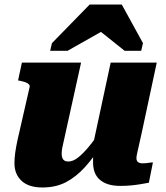

<svg xmlns="http://www.w3.org/2000/svg" viewBox="-20 -818 733 850"><path d="M263 -197Q258 -177 255.5 -163Q253 -149 253 -137Q253 -126 256 -118.5Q259 -111 265.5 -107Q272 -103 283 -103Q303 -103 325.5 -120.5Q348 -138 374 -169.5Q400 -201 427 -243L430 -177Q394 -120 355.5 -77.5Q317 -35 272 -11.5Q227 12 168 12Q107 12 75.5 -17.5Q44 -47 44 -95Q44 -118 47.5 -143Q51 -168 58 -200L111 -432Q113 -439 108 -444.5Q103 -450 93.5 -453.5Q84 -457 70 -460L60 -462L77 -541H339ZM607 -228Q600 -196 595 -174.5Q590 -153 587 -139Q584 -125 584 -118Q584 -106 591 -100.5Q598 -95 612 -95Q625 -95 637 -97Q649 -99 657 -99L639 -9Q622 -6 601.5 -2.5Q581 1 558.5 3Q536 5 512 5Q455 5 423.5 -21Q392 -47 392 -99Q392 -104 392 -110.5Q392 -117 392.5 -126.5Q393 -136 394 -147L383 -136L470 -541H674ZM519 -798H377L210 -627L202 -593H279L475 -704L389 -707L532 -593H605L613 -627Z"/></svg>

Font: Roboto Serif 20pt ExtraBold
Style: Italic
Weight: 800
Italic angle: -10°
Version: Version 1.007